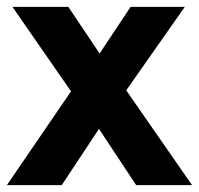

<svg xmlns="http://www.w3.org/2000/svg" viewBox="-20 -537 577 557"><path d="M16.1 -517.1H178.2L269 -381.8L358.9 -517.1H516.1L346.2 -274.9L537.1 0H375L267.1 -163.1L159.2 0H0L186 -272Z"/></svg>

Font: XB Khoramshahr
Style: Bold
Weight: 700
Designer: Behnam
Foundry: Irmug
Version: Version 8.005 2009